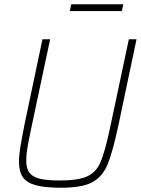

<svg xmlns="http://www.w3.org/2000/svg" viewBox="-20 -872 662 900"><path d="M69 -114Q69 -144 75.5 -184Q82 -224 96 -294L179 -688H215L125 -264Q113 -208 108 -176Q103 -144 103 -120Q103 -83 117.5 -63Q132 -43 165.5 -34.5Q199 -26 260 -26Q347 -26 389 -45.5Q431 -65 451 -111.5Q471 -158 494 -264L584 -688H620L537 -294Q509 -161 484.5 -102Q460 -43 412 -17.5Q364 8 266 8Q191 8 148.5 -3.5Q106 -15 87.5 -41Q69 -67 69 -114ZM307 -820 314 -852H558L551 -820Z"/></svg>

Font: Saira Semi Condensed Thin
Style: Italic
Weight: 100
Width: 4
Italic angle: -12°
Designer: Hector Gatti with collaboration of the Omnibus-Type team
Foundry: Omnibus-Type
Version: Version 1.001; ttfautohint (v1.8)